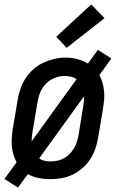

<svg xmlns="http://www.w3.org/2000/svg" viewBox="-24 -801 544 867"><path d="M57 46 -4 7 51 -68Q42 -85 36.5 -103.5Q31 -122 29.5 -141.5Q28 -161 29.5 -181Q31 -201 34 -221L56 -351Q60 -376 68.5 -400.5Q77 -425 91.5 -447.5Q106 -470 127 -488.5Q148 -507 172 -518Q196 -529 221.5 -535Q247 -541 272 -541Q300 -541 325.5 -534Q351 -527 373 -514L418 -576L479 -537L425 -462Q434 -445 439 -426.5Q444 -408 446 -388.5Q448 -369 446 -349Q444 -329 441 -309L419 -179Q415 -154 406.5 -129.5Q398 -105 383.5 -82.5Q369 -60 348.5 -42Q328 -24 304 -12.5Q280 -1 254 3.5Q228 8 203 8Q176 8 150 3Q124 -2 102 -15ZM119 -163 322 -444Q311 -451 297 -454.5Q283 -458 268 -458Q245 -458 222.5 -449Q200 -440 183 -422.5Q166 -405 157 -382.5Q148 -360 145 -337L123 -207Q121 -196 120 -185Q119 -174 119 -163ZM205 -72Q220 -72 236 -75.5Q252 -79 266 -87Q280 -95 291.5 -107Q303 -119 311 -133Q319 -147 323.5 -162Q328 -177 331 -193L352 -323Q354 -334 355 -345Q356 -356 356 -367L153 -86Q164 -78 177.5 -75Q191 -72 205 -72Q205 -72 205 -72Q205 -72 205 -72ZM277 -585 230 -635 388 -781 448 -719Z"/></svg>

Font: Iosevka Curly Medium Oblique
Style: Regular
Weight: 500
Italic angle: -9°
Monospace: yes
Designer: Belleve Invis
Foundry: Belleve Invis
Version: Version 11.1.0; ttfautohint (v1.8.3)